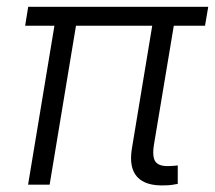

<svg xmlns="http://www.w3.org/2000/svg" viewBox="-20 -556 647 578"><path d="M476.6 2Q418.5 4.4 393.1 -23.4Q367.7 -51.3 377 -108.4L444.3 -515.1H509.3L443.4 -120.1Q437.5 -82.5 448.7 -68.4Q460 -54.2 492.2 -56.2Q501 -56.6 505.4 -56.9Q509.8 -57.1 515.1 -58.1V-2.4Q507.8 -1 497.8 0.5Q487.8 2 476.6 2ZM64.5 0 149.9 -515.1H214.8L129.4 0ZM55.7 -478.5 64.9 -535.6H606.9L597.2 -478.5Z"/></svg>

Font: Inter 20pt Light
Style: Italic
Weight: 300
Italic angle: -9.3988°
Version: Version 4.001;git-66647c0bb